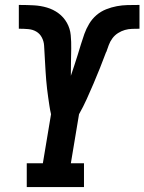

<svg xmlns="http://www.w3.org/2000/svg" viewBox="-20 -755 583 775"><path d="M88 0V-96H153L186 -294Q182 -311 179.5 -328Q177 -345 174.5 -362Q172 -379 170 -396.5Q168 -414 166.5 -431.5Q165 -449 164 -466Q163 -483 162 -500.5Q161 -518 160 -536Q159 -554 158 -571Q157 -588 149 -603.5Q141 -619 126.5 -627.5Q112 -636 94 -637.5Q76 -639 59 -639H58Q58 -639 58 -639Q58 -639 57 -639H56V-735H57Q57 -735 58 -735Q59 -735 59 -735H60Q60 -735 60.5 -735Q61 -735 61 -735Q89 -735 116.5 -733.5Q144 -732 169.5 -724.5Q195 -717 216 -701.5Q237 -686 250 -663Q263 -640 265.5 -613Q268 -586 267.5 -558.5Q267 -531 266.5 -503.5Q266 -476 266 -449Q273 -470 280 -491Q287 -512 293.5 -533Q300 -554 306.5 -575.5Q313 -597 320.5 -618Q328 -639 340 -659Q352 -679 369.5 -694Q387 -709 408.5 -717.5Q430 -726 451.5 -730Q473 -734 494.5 -734.5Q516 -735 538 -735Q538 -735 538.5 -735Q539 -735 539 -735H541Q541 -735 541.5 -735Q542 -735 542 -735H543V-639H542Q528 -639 513 -638.5Q498 -638 484 -634Q470 -630 456.5 -621.5Q443 -613 433.5 -600Q424 -587 419 -573Q414 -559 409 -545L408 -544Q396 -512 383.5 -480.5Q371 -449 357.5 -417.5Q344 -386 330 -355Q316 -324 299 -294L266 -96H319V0Z"/></svg>

Font: Iosevka Slab Oblique
Style: Bold
Weight: 700
Italic angle: -9°
Monospace: yes
Designer: Belleve Invis
Foundry: Belleve Invis
Version: Version 11.1.1; ttfautohint (v1.8.3)